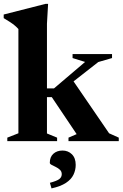

<svg xmlns="http://www.w3.org/2000/svg" viewBox="-24 -744 646 1012"><path d="M291.5 -258.5 353.5 -330 551 -41.5 602 -18.5V0H337V-18.5L380 -37L249 -232H178V-278H260.5L424.5 -417.5L358.5 -438V-459H566.5V-438L494 -417ZM223.5 -40.5 277 -18.5V0H14.5V-18.5L73 -41.5V-591Q65.5 -599.5 55 -608.5Q44.5 -617.5 29.8 -627.2Q15 -637 -4.5 -648.5V-667.5L215.5 -723.5H229.5L223.5 -619ZM239 219.5Q276.5 209.5 289 199.5Q301.5 189.5 301.5 174Q301.5 160 292 151Q282.5 142 270 136Q257.5 130 248 125Q238.5 120 238.5 114Q238.5 83.5 257.2 66.5Q276 49.5 305.5 49.5Q335 49.5 355 69.2Q375 89 375 125Q375 152.5 363.2 177Q351.5 201.5 323.5 220Q295.5 238.5 247.5 249Z"/></svg>

Font: Newsreader 36pt
Style: Bold
Weight: 700
Designer: Hugues Gentile
Foundry: Production Type
Version: Version 1.003